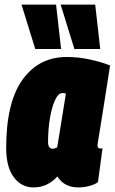

<svg xmlns="http://www.w3.org/2000/svg" viewBox="-20 -809 501 839"><path d="M323 10Q260 10 231 -38Q187 10 127 10Q73 10 40 -35Q7 -80 7 -162Q7 -362 78.5 -461Q150 -560 271 -560Q323 -560 373 -549Q423 -538 461 -523Q446 -426 436 -363Q426 -300 420 -262.5Q414 -225 411 -207Q408 -189 407 -182.5Q406 -176 406 -175Q406 -160 418 -160Q420 -160 423 -160.5Q426 -161 428 -161L408 -13Q395 -3 371 3.5Q347 10 323 10ZM230 -165 268 -400Q263 -402 259 -402Q255 -402 251 -402Q235 -402 221 -372.5Q207 -343 198.5 -294Q190 -245 190 -188Q190 -173 195.5 -166Q201 -159 209 -159Q219 -159 230 -165ZM134 -595 74 -789H225L247 -595ZM305 -595 245 -789H396L418 -595Z"/></svg>

Font: Georama Condensed Black
Style: Italic
Weight: 900
Width: 3
Italic angle: -9°
Designer: Jean-Baptiste Levee
Foundry: Production Type
Version: Version 1.000